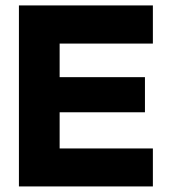

<svg xmlns="http://www.w3.org/2000/svg" viewBox="-20 -670 606 690"><path d="M529.4 -650.5H48V0H529.4V-136.5H194.3V-266.5H500.9V-392.7H194.3V-513.4H529.4Z"/></svg>

Font: Overused Grotesk Light
Style: Regular
Weight: 300
Designer: RandomMaerks
Version: Version 0.005